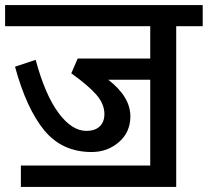

<svg xmlns="http://www.w3.org/2000/svg" viewBox="-40 -674 816 754"><path d="M756 -654V-571H652V60H42V-24H550V-361H385Q472 -294 472 -217Q472 -155 427 -116Q382 -77 320 -77Q204 -77 134 -162Q64 -247 19 -412L100 -439Q137 -302 189.5 -231Q242 -160 299 -160Q333 -160 351.5 -177.5Q370 -195 370 -226Q370 -266 338 -302.5Q306 -339 240 -386L265 -444H550V-571H-20V-654Z"/></svg>

Font: Martel Sans DemiBold
Style: Regular
Weight: 600
Designer: Dan Reynolds and Mathieu Réguer
Foundry: Dan Reynolds and Mathieu Réguer
Version: Version 1.001;PS 001.001;hotconv 1.0.70;makeotf.lib2.5.58329